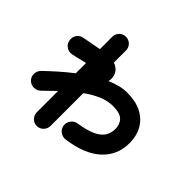

<svg xmlns="http://www.w3.org/2000/svg" viewBox="-213 -1092 1427 1427"><g transform="rotate(45 500.0 -379.0)"><path d="M347 90Q317 90 296 68.5Q275 47 275 17V-206Q230 -164 184 -118Q162 -96 131 -96Q100 -96 78 -118Q57 -140 58 -170.5Q59 -201 81 -223Q127 -267 175.5 -310Q224 -353 275 -392V-500Q260 -497 236.5 -491Q213 -485 191 -480Q169 -475 158 -473Q128 -466 102 -482.5Q76 -499 70 -529Q63 -560 79.5 -586Q96 -612 126 -618L275 -646V-776Q275 -806 296 -827Q317 -848 347 -848Q377 -848 398 -827Q419 -806 419 -776V-648Q457 -636 477 -605Q498 -569 488 -523Q529 -541 569.5 -551Q610 -561 649 -561Q737 -561 798.5 -529.5Q860 -498 892.5 -441Q925 -384 925 -307Q925 -181 835.5 -98Q746 -15 571 9Q541 13 516 -4.5Q491 -22 486 -53Q482 -83 500 -108Q518 -133 548 -138Q640 -152 689 -176.5Q738 -201 757 -234Q776 -267 776 -307Q776 -357 746.5 -386.5Q717 -416 644 -416Q588 -416 531.5 -392Q475 -368 419 -327V17Q419 47 398 68.5Q377 90 347 90Z"/></g></svg>

Font: Zen Maru Gothic Black
Style: Regular
Weight: 900
Designer: Yoshimichi Ohira
Foundry: Positype
Version: Version 1.001